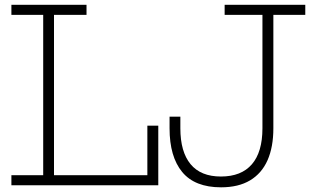

<svg xmlns="http://www.w3.org/2000/svg" viewBox="-20 -772 1304 800"><path d="M27.5 -710V-752H340.5V-710H205V-42H612.5V0H27.5V-42H160V-710ZM639.5 -248.5V0H594V-248.5ZM901 8.5Q792 8.5 739.2 -55.2Q686.5 -119 686.5 -237.5V-286H731.5V-237.5Q731.5 -139.5 774 -88Q816.5 -36.5 900.5 -36.5Q985.5 -36.5 1029.5 -87.5Q1073.5 -138.5 1073.5 -237.5V-710H916V-752H1252V-710H1119V-237.5Q1119 -159.5 1094.8 -104.5Q1070.5 -49.5 1022 -20.5Q973.5 8.5 901 8.5Z"/></svg>

Font: Hepta Slab ExtraLight Light
Style: Regular
Weight: 300
Version: Version 1.100